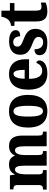

<svg xmlns="http://www.w3.org/2000/svg" viewBox="1024 -1724 710 2799"><g transform="rotate(-90 1379.5 -325.0)"><path d="M14 0H299V-54H296C257 -54 237 -63 237 -120V-308C237 -389 256 -462 305 -462C349 -462 363 -413 363 -327V0H576V-54H573C534 -54 518 -63 518 -125V-320C518 -396 538 -462 586 -462C630 -462 646 -413 646 -327V0H860V-54H857C817 -54 802 -63 802 -125V-356C802 -491 747 -549 651 -549C578 -549 534 -517 512 -464H508C488 -524 445 -549 381 -549C300 -549 262 -517 238 -466H233L222 -536H17V-485H20C59 -485 81 -476 81 -420V-123C81 -63 59 -54 19 -54H14Z M1156 10C1313 10 1395 -82 1395 -270C1395 -458 1305 -549 1159 -549C1001 -549 919 -458 919 -270C919 -82 1008 10 1156 10ZM1158 -54C1099 -54 1079 -129 1079 -270C1079 -412 1098 -484 1157 -484C1215 -484 1236 -412 1236 -270C1236 -129 1216 -54 1158 -54Z M1709 10C1845 10 1898 -53 1898 -107C1898 -130 1882 -146 1863 -152C1843 -103 1808 -65 1748 -65C1671 -65 1631 -124 1629 -257H1915V-308C1915 -466 1833 -549 1699 -549C1554 -549 1471 -453 1471 -265C1471 -91 1549 10 1709 10ZM1760 -321H1631C1631 -427 1660 -484 1703 -484C1743 -484 1761 -423 1760 -321Z M2158 10C2290 10 2358 -59 2358 -164C2358 -262 2298 -301 2204 -337C2123 -368 2099 -386 2099 -429C2099 -466 2126 -488 2165 -488C2213 -488 2249 -452 2249 -386C2311 -386 2339 -409 2339 -453C2339 -501 2293 -548 2178 -548C2059 -548 1980 -496 1980 -387C1980 -291 2031 -250 2136 -210C2209 -182 2240 -162 2240 -120C2240 -82 2218 -52 2161 -52C2100 -52 2060 -93 2060 -178C2013 -178 1974 -158 1974 -104C1974 -37 2020 10 2158 10Z M2610 10C2676 10 2722 -6 2742 -17V-85C2724 -79 2700 -76 2677 -76C2635 -76 2623 -102 2623 -161V-470H2734V-536H2623V-660H2535C2527 -615 2512 -584 2495 -565C2478 -544 2447 -521 2401 -520V-470H2466V-148C2466 -31 2520 10 2610 10Z"/></g></svg>

Font: Noto Serif Myanmar Condensed ExtraBold
Style: Regular
Weight: 800
Width: 3
Designer: Ben Mitchell and the Monotype Design Team
Foundry: Monotype Imaging Inc.
Version: Version 2.106